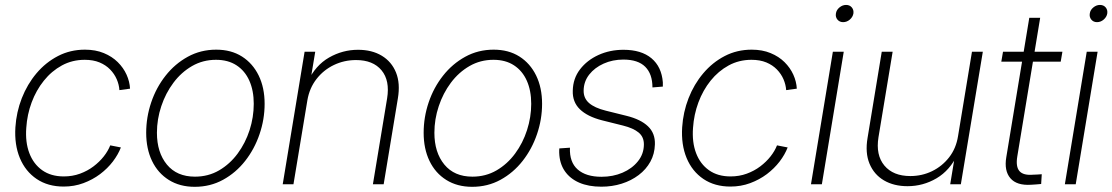

<svg xmlns="http://www.w3.org/2000/svg" viewBox="-20 -736 4444 767"><path d="M234.4 9.3Q171.4 9.3 126.5 -21Q81.5 -51.3 59.3 -104.7Q37.1 -158.2 41.5 -227.5Q45.4 -288.1 67.1 -343.8Q88.9 -399.4 125.7 -443.1Q162.6 -486.8 211.7 -512.2Q260.7 -537.6 319.3 -537.6Q361.8 -537.6 394.8 -523.9Q427.7 -510.3 450.4 -487.8Q473.1 -465.3 485.6 -437.7Q498 -410.2 499.5 -381.8L457 -376Q455.6 -397.9 446.3 -419.4Q437 -440.9 419.9 -458.5Q402.8 -476.1 377.7 -486.6Q352.5 -497.1 318.4 -497.1Q268.6 -497.1 227.3 -474.6Q186 -452.1 155.3 -413.8Q124.5 -375.5 106.4 -326.9Q88.4 -278.3 85 -225.6Q80.6 -168 97.2 -124.3Q113.8 -80.6 148.7 -55.9Q183.6 -31.2 234.9 -31.2Q269.5 -31.2 299.6 -42.2Q329.6 -53.2 353.5 -71.3Q377.4 -89.4 394.5 -111.1Q411.6 -132.8 420.4 -155.3L462.9 -147Q452.1 -118.7 430.9 -90.8Q409.7 -63 379.9 -40.5Q350.1 -18.1 313.2 -4.4Q276.4 9.3 234.4 9.3Z M757.8 10.3Q698.2 10.3 654.5 -17.1Q610.8 -44.4 587.4 -93Q564 -141.6 564 -205.6Q564 -267.6 584 -326.9Q604 -386.2 641.4 -433.6Q678.7 -481 730.2 -509.3Q781.7 -537.6 843.8 -537.6Q903.3 -537.6 946.5 -510.3Q989.7 -482.9 1013.4 -434.3Q1037.1 -385.7 1037.1 -321.3Q1037.1 -259.3 1016.8 -200Q996.6 -140.6 959.5 -93.3Q922.4 -45.9 871.1 -17.8Q819.8 10.3 757.8 10.3ZM758.8 -30.3Q812 -30.3 855.2 -55.4Q898.4 -80.6 929.4 -122.6Q960.4 -164.6 977.1 -216.3Q993.7 -268.1 993.7 -321.3Q993.7 -374 976.1 -413.6Q958.5 -453.1 924.8 -475.1Q891.1 -497.1 842.8 -497.1Q790.5 -497.1 747.3 -472.2Q704.1 -447.3 672.9 -405.5Q641.6 -363.8 624.3 -311.8Q606.9 -259.8 606.9 -205.6Q606.9 -127 646.7 -78.6Q686.5 -30.3 758.8 -30.3Z M1208 -335.9 1152.3 0H1109.4L1196.8 -529.3H1239.3L1219.2 -408.2L1209 -409.2Q1240.2 -475.1 1294.4 -506.1Q1348.6 -537.1 1410.2 -537.1Q1465.8 -537.1 1505.1 -513.4Q1544.4 -489.7 1562 -446.3Q1579.6 -402.8 1569.3 -342.3L1512.7 0H1469.7L1526.4 -342.8Q1538.1 -414.1 1504.2 -455.1Q1470.2 -496.1 1402.3 -496.1Q1355 -496.1 1313.7 -476.3Q1272.5 -456.5 1244.4 -420.4Q1216.3 -384.3 1208 -335.9Z M1866.2 10.3Q1806.6 10.3 1762.9 -17.1Q1719.2 -44.4 1695.8 -93Q1672.4 -141.6 1672.4 -205.6Q1672.4 -267.6 1692.4 -326.9Q1712.4 -386.2 1749.8 -433.6Q1787.1 -481 1838.6 -509.3Q1890.1 -537.6 1952.1 -537.6Q2011.7 -537.6 2054.9 -510.3Q2098.1 -482.9 2121.8 -434.3Q2145.5 -385.7 2145.5 -321.3Q2145.5 -259.3 2125.2 -200Q2105 -140.6 2067.9 -93.3Q2030.8 -45.9 1979.5 -17.8Q1928.2 10.3 1866.2 10.3ZM1867.2 -30.3Q1920.4 -30.3 1963.6 -55.4Q2006.8 -80.6 2037.8 -122.6Q2068.8 -164.6 2085.4 -216.3Q2102.1 -268.1 2102.1 -321.3Q2102.1 -374 2084.5 -413.6Q2066.9 -453.1 2033.2 -475.1Q1999.5 -497.1 1951.2 -497.1Q1898.9 -497.1 1855.7 -472.2Q1812.5 -447.3 1781.2 -405.5Q1750 -363.8 1732.7 -311.8Q1715.3 -259.8 1715.3 -205.6Q1715.3 -127 1755.1 -78.6Q1794.9 -30.3 1867.2 -30.3Z M2382.3 9.8Q2331.1 9.8 2293.9 -6.3Q2256.8 -22.5 2236.1 -52.7Q2215.3 -83 2213.9 -126Q2213.4 -131.3 2213.9 -134.5Q2214.4 -137.7 2214.4 -143.1L2256.8 -146Q2254.4 -88.4 2287.6 -59.1Q2320.8 -29.8 2382.8 -29.8Q2428.7 -29.8 2466.8 -46.1Q2504.9 -62.5 2528.3 -91.6Q2551.8 -120.6 2552.2 -158.2Q2552.7 -188.5 2531.5 -206.3Q2510.3 -224.1 2468.8 -234.4L2384.8 -255.4Q2326.2 -270.5 2296.4 -299.6Q2266.6 -328.6 2268.1 -373.5Q2269 -422.4 2297.1 -459Q2325.2 -495.6 2370.8 -516.4Q2416.5 -537.1 2470.7 -537.1Q2542 -537.1 2582.5 -503.2Q2623 -469.2 2627.9 -407.2Q2627.9 -402.8 2627.9 -399.2Q2627.9 -395.5 2627.9 -390.1L2586.4 -386.7Q2586.4 -440.4 2557.6 -469.2Q2528.8 -498 2470.2 -498Q2427.2 -498 2391.4 -481.9Q2355.5 -465.8 2333.7 -438Q2312 -410.2 2311.5 -374.5Q2311 -343.8 2333 -324.5Q2355 -305.2 2399.9 -293.9L2482.4 -273.4Q2539.6 -259.3 2568.6 -231.4Q2597.7 -203.6 2596.2 -159.2Q2595.2 -121.1 2578.1 -90.1Q2561 -59.1 2531.2 -36.6Q2501.5 -14.2 2463.4 -2.2Q2425.3 9.8 2382.3 9.8Z M2897.9 9.3Q2835 9.3 2790 -21Q2745.1 -51.3 2722.9 -104.7Q2700.7 -158.2 2705.1 -227.5Q2709 -288.1 2730.7 -343.8Q2752.4 -399.4 2789.3 -443.1Q2826.2 -486.8 2875.2 -512.2Q2924.3 -537.6 2982.9 -537.6Q3025.4 -537.6 3058.3 -523.9Q3091.3 -510.3 3114 -487.8Q3136.7 -465.3 3149.2 -437.7Q3161.6 -410.2 3163.1 -381.8L3120.6 -376Q3119.1 -397.9 3109.9 -419.4Q3100.6 -440.9 3083.5 -458.5Q3066.4 -476.1 3041.3 -486.6Q3016.1 -497.1 2981.9 -497.1Q2932.1 -497.1 2890.9 -474.6Q2849.6 -452.1 2818.8 -413.8Q2788.1 -375.5 2770 -326.9Q2752 -278.3 2748.5 -225.6Q2744.1 -168 2760.7 -124.3Q2777.3 -80.6 2812.3 -55.9Q2847.2 -31.2 2898.4 -31.2Q2933.1 -31.2 2963.1 -42.2Q2993.2 -53.2 3017.1 -71.3Q3041 -89.4 3058.1 -111.1Q3075.2 -132.8 3084 -155.3L3126.5 -147Q3115.7 -118.7 3094.5 -90.8Q3073.2 -63 3043.5 -40.5Q3013.7 -18.1 2976.8 -4.4Q2939.9 9.3 2897.9 9.3Z M3219.7 0 3307.1 -529.3H3350.6L3263.2 0ZM3348.1 -647.5Q3334 -647.5 3325.4 -657.7Q3316.9 -668 3319.3 -682.1Q3321.3 -696.3 3333.5 -706.3Q3345.7 -716.3 3359.9 -716.3Q3374.5 -716.3 3382.8 -706.3Q3391.1 -696.3 3389.2 -682.1Q3386.7 -668 3374.8 -657.7Q3362.8 -647.5 3348.1 -647.5Z M3605.5 7.8Q3550.8 7.8 3511.2 -15.4Q3471.7 -38.6 3453.6 -82Q3435.5 -125.5 3445.8 -185.5L3502.4 -529.3H3545.9L3489.3 -187.5Q3478 -116.7 3512.9 -74.7Q3547.9 -32.7 3616.7 -32.7Q3663.1 -32.7 3703.4 -52.2Q3743.7 -71.8 3771.5 -107.4Q3799.3 -143.1 3807.1 -191.9L3862.8 -529.3H3906.2L3818.4 0H3775.9L3795.9 -121.1H3806.2Q3774.9 -55.2 3721.2 -23.7Q3667.5 7.8 3605.5 7.8Z M4224.1 -529.3 4217.3 -489.7H3980L3986.8 -529.3ZM4091.8 -665H4135.3L4043.9 -111.3Q4037.1 -70.3 4052.5 -52.5Q4067.9 -34.7 4106.9 -38.1Q4114.7 -38.1 4124 -38.8Q4133.3 -39.6 4141.6 -40L4139.2 -1Q4130.4 0 4119.9 0.7Q4109.4 1.5 4099.6 2Q4042 5.9 4016.4 -23.9Q3990.7 -53.7 4000 -108.4Z M4233.9 0 4321.3 -529.3H4364.7L4277.3 0ZM4362.3 -647.5Q4348.1 -647.5 4339.6 -657.7Q4331.1 -668 4333.5 -682.1Q4335.4 -696.3 4347.7 -706.3Q4359.9 -716.3 4374 -716.3Q4388.7 -716.3 4397 -706.3Q4405.3 -696.3 4403.3 -682.1Q4400.9 -668 4388.9 -657.7Q4377 -647.5 4362.3 -647.5Z"/></svg>

Font: Inter 24pt ExtraLight
Style: Italic
Weight: 250
Italic angle: -9.3988°
Version: Version 4.001;git-66647c0bb